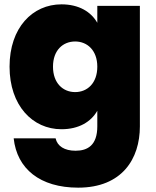

<svg xmlns="http://www.w3.org/2000/svg" viewBox="-20 -588 720 884"><path d="M24 -281C24 -102 130 7 263 7C343 7 399 -27 428 -78V-6C428 81 383 106 328 106C277 106 244 85 236 49H43C58 189 164 276 340 276C542 276 624 143 624 -6V-561H428V-483C399 -534 343 -568 263 -568C130 -568 24 -461 24 -281ZM428 -281C428 -205 382 -164 326 -164C270 -164 224 -205 224 -281C224 -357 270 -397 326 -397C382 -397 428 -356 428 -281Z"/></svg>

Font: SVN-Poppins ExtraBold
Style: Regular
Weight: 800
Designer: Ninad Kale (Devanagari), Jonny Pinhorn (Latin)
Foundry: Indian Type Foundry
Version: Version 3.002 2017; ttfautohint (v1.8.3)